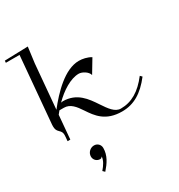

<svg xmlns="http://www.w3.org/2000/svg" viewBox="-213 -786 1132 1215"><g transform="rotate(-30 353.0 -179.0)"><path d="M1 -640 -0.3 -625H99.7L57.2 -140C56.9 -135.5 56.8 -131.4 56.8 -127.4C56.8 -109.1 60.7 -95.6 75.1 -82.5C89.1 -69.8 93.3 -59.8 93.3 -43.5C93.3 -39.5 93.1 -35 92.6 -30L90 0H110L125 -173L143 -195H175C222 -195 249.5 -158.9 278.5 -115.3C317.8 -56.4 363.4 10 484.1 10C570.6 10 638.7 -31 705.2 -117L692.4 -130C630.3 -49 564.6 -10 485.9 -10C443 -10 414 -52.7 381.8 -101C340.3 -163.3 292.2 -234 189.7 -234L176.4 -232C232.5 -289.1 304.7 -334.7 363.9 -334.7C388.4 -334.7 426.7 -313 433.7 -285L491.9 -382C464.9 -398.3 431.4 -405 405.4 -405C300.3 -405 196.5 -294.1 128.2 -207.6L156.4 -530L171.4 -645ZM185.9 273.4 199.8 286.9C235.3 246.6 264.4 204.6 264.4 149.9C264.4 125.6 245.7 106.6 220.9 106.6C193.8 106.6 169 129.2 169 158.3C169 182.5 187.8 201.6 212.6 201.6C218.5 201.6 224 197.9 227.2 192.7H228.7C226.4 219.2 210.2 245.2 185.9 273.4Z"/></g></svg>

Font: Galberik
Style: Regular
Weight: 400
Designer: Gluk
Foundry: Gluk
Version: Version 0.50